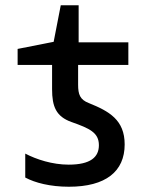

<svg xmlns="http://www.w3.org/2000/svg" viewBox="-20 -700 570 730"><path d="M242 10C382 10 454 -48 454 -151C454 -244 395 -277 318 -308C284 -321 277 -341 277 -378V-453H468V-539H279V-680H211L184 -541L47 -514V-453H178V-361C178 -295 193 -257 252 -236C320 -212 356 -196 356 -148C356 -103 325 -74 241 -74C179 -74 118 -94 76 -116V-25C113 -5 171 10 242 10Z"/></svg>

Font: Noto Sans Mono Condensed Medium
Style: Regular
Weight: 500
Width: 3
Designer: Monotype Design Team
Foundry: Monotype Imaging Inc.
Version: Version 2.014